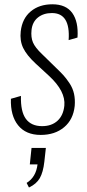

<svg xmlns="http://www.w3.org/2000/svg" viewBox="-20 -607 396 877"><path d="M112.3 249.5 101.6 228.5Q144.5 202.1 151.4 144H116.2L124 68.8H189.5L182.6 131.3Q177.2 179.7 161.9 206.5Q146.5 233.4 112.3 249.5ZM166 9.3Q98.1 9.3 62.7 -34.7Q27.3 -78.6 29.8 -155.8L75.7 -168.9Q73.7 -97.7 98.1 -64.2Q122.6 -30.8 172.4 -30.8Q215.8 -30.8 242.7 -55.4Q269.5 -80.1 273.9 -124.5Q280.3 -189.9 204.1 -260.3L142.6 -316.9Q102.1 -354.5 85.9 -387.9Q69.8 -421.4 74.7 -463.9Q81.5 -522.5 120.4 -554.9Q159.2 -587.4 219.2 -587.4Q281.7 -587.4 310.3 -547.4Q338.9 -507.3 334 -435.5L293.5 -423.8Q302.2 -547.4 217.3 -547.4Q178.7 -547.4 153.3 -527.1Q127.9 -506.8 124 -469.7Q120.6 -436.5 130.6 -413.1Q140.6 -389.6 171.9 -359.9L234.4 -298.8Q256.8 -277.3 269.8 -263.2Q282.7 -249 297.6 -226.6Q312.5 -204.1 318.1 -178.7Q323.7 -153.3 321.3 -123.5Q314.9 -61 272.9 -25.9Q231 9.3 166 9.3Z"/></svg>

Font: Oswald
Style: Extra-Light
Weight: 200
Designer: Vernon Adams
Foundry: Vernon Adams
Version: 3.0; ttfautohint (v0.94.23-7a4d-dirty) -l 8 -r 50 -G 200 -x 